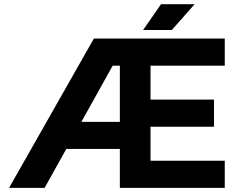

<svg xmlns="http://www.w3.org/2000/svg" viewBox="-20 -909 1155 929"><path d="M434.4 -591.4H598.5V-722.7H434.4ZM262.5 -319.5V-188.3H559.9V-319.5ZM23.9 0H195.8L598.5 -722.7H434.4ZM1015.5 -427H708.3V-591.4H1067.5V-722.7H559.9V0H1067.5V-131.2H708.3V-295.7H1015.5ZM811.3 -763.7 921.7 -888.7H759.2L672.3 -763.7Z"/></svg>

Font: Giphurs SC
Style: Regular
Weight: 400
Version: Version 0.920